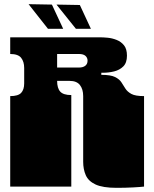

<svg xmlns="http://www.w3.org/2000/svg" viewBox="-20 -895 739 921"><path d="M539 6Q473 6 438.5 -10Q404 -26 391.5 -54.5Q379 -83 379 -119V-135Q379 -152 379 -156.5Q379 -161 379 -163Q379 -165 379 -171V-172Q379 -179 379 -180.5Q379 -182 379 -187.5Q379 -193 379 -209V-260Q379 -277 379 -281.5Q379 -286 379 -288Q379 -290 379 -296V-297Q379 -304 379 -305.5Q379 -307 379 -312.5Q379 -318 379 -334V-434Q379 -467 363.5 -487Q348 -507 314 -507H254Q254 -472 269 -455.5Q284 -439 322 -439V0H29V-135Q29 -152 29 -156.5Q29 -161 29 -163Q29 -165 29 -171V-172Q29 -179 29 -180.5Q29 -182 29 -187.5Q29 -193 29 -209V-260Q29 -277 29 -281.5Q29 -286 29 -288Q29 -290 29 -296V-297Q29 -304 29 -305.5Q29 -307 29 -312.5Q29 -318 29 -334V-434Q67 -434 81.5 -449.5Q96 -465 96 -495V-569Q96 -599 81.5 -617.5Q67 -636 29 -636V-716H460Q475 -716 496.5 -714Q518 -712 539.5 -703.5Q561 -695 575 -677.5Q589 -660 589 -628Q589 -594 571.5 -576.5Q554 -559 527.5 -552.5Q501 -546 474 -546H466V-536Q511 -536 532 -525.5Q553 -515 562.5 -500Q572 -485 581.5 -470Q591 -455 610 -444.5Q629 -434 671 -434V0Q656 2 618.5 4Q581 6 539 6ZM254 -571H359Q378 -571 389 -579.5Q400 -588 400 -604Q400 -618 390 -627Q380 -636 359 -636H254ZM210 -757 117 -875 229 -873 283 -757ZM344 -757 251 -873 363 -871 416 -757Z"/></svg>

Font: Danfo
Style: Regular
Weight: 400
Designer: Seyi Olusanya, David Udoh, Eyiyemi Adegbite, Mirko Velimirović
Version: Version 1.000